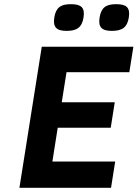

<svg xmlns="http://www.w3.org/2000/svg" viewBox="-20 -900 659 920"><path d="M73 0H512L532 -126H231L256.6 -288H510.6L529.9 -410H275.9L298.7 -554H599.7L619.1 -676H180.1ZM536.4 -880C487.6 -880 464.7 -863.4 457.2 -816C450 -770.2 467 -752 516.1 -752C564.1 -752 589.6 -767.8 597.2 -816C604.9 -864.3 585.6 -880 536.4 -880ZM319.4 -880C270.6 -880 247.7 -863.4 240.2 -816C233 -770.2 250 -752 299.1 -752C347.1 -752 372.6 -767.8 380.2 -816C387.9 -864.3 368.6 -880 319.4 -880Z"/></svg>

Font: Fog Sans
Style: It
Weight: 700
Foundry: Intel Corporation
Version: Version 1.00